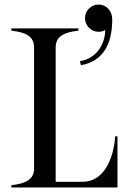

<svg xmlns="http://www.w3.org/2000/svg" viewBox="-20 -825 582 845"><path d="M487 -225C480 -126 437 -25 344 -25H225V-616C225 -664 260 -683 325 -690V-700H30V-690C95 -683 130 -664 130 -616V-84C130 -36 95 -17 30 -10V0H497V-225ZM332 -556 336 -538C433 -555 474 -630 474 -740C474 -778 447 -805 414 -805C381 -805 354 -778 354 -745C354 -712 381 -685 414 -685C425 -685 435 -688 443 -693C443 -638 410 -568 332 -556Z"/></svg>

Font: Sprat Condesed
Style: Regular
Weight: 400
Width: 3
Designer: Ethan Nakache
Foundry: Collletttivo
Version: Version 2.000;Glyphs 3.2 (3217)